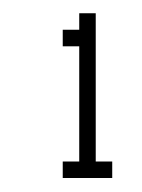

<svg xmlns="http://www.w3.org/2000/svg" viewBox="-20 -629 210 284"><path d="M72.8 -365.7V-390.1H97.2V-560.5H72.8V-585H97.2V-609.4H121.6V-390.1H146V-365.7Z"/></svg>

Font: FS Mondwest Regular
Style: Regular
Weight: 400
Designer: NZWStudios2024
Foundry: https://fontstruct.com
Version: Version 1.0